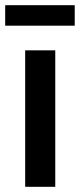

<svg xmlns="http://www.w3.org/2000/svg" viewBox="-39 -720 308 740"><path d="M-19 -621V-700H249V-621ZM58 0V-526H174V0Z"/></svg>

Font: Archivo SemiCondensed SemiBold
Style: Regular
Weight: 600
Width: 4
Designer: Hector Gatti
Foundry: Omnibus-Type
Version: Version 2.001; ttfautohint (v1.8.3)